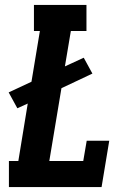

<svg xmlns="http://www.w3.org/2000/svg" viewBox="-20 -755 540 775"><path d="M16 0V-105H54L92 -337L50 -318L15 -382L107 -425L141 -630H117V-735H329V-630H266L242 -487L318 -522L353 -458L228 -399L179 -105H316L330 -187H421L390 0Z"/></svg>

Font: Iosevka Slab Extrabold Oblique
Style: Regular
Weight: 800
Italic angle: -9°
Monospace: yes
Designer: Belleve Invis
Foundry: Belleve Invis
Version: Version 11.1.1; ttfautohint (v1.8.3)